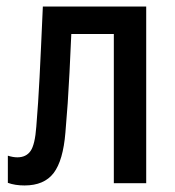

<svg xmlns="http://www.w3.org/2000/svg" viewBox="-20 -560 536 587"><path d="M55 7Q26 7 4 -1V-84Q20 -79 33 -79Q60 -79 73.5 -98.5Q87 -118 91 -173Q94 -211 96.5 -247Q99 -283 101 -324.5Q103 -366 105.5 -418Q108 -470 111 -540H427V0H328V-456H198Q195 -389 192.5 -338.5Q190 -288 187 -244.5Q184 -201 180 -155Q173 -69 144 -31Q115 7 55 7Z"/></svg>

Font: Noto Sans Condensed Medium
Style: Regular
Weight: 500
Width: 3
Designer: Monotype Design Team
Foundry: Monotype Imaging Inc.
Version: Version 2.013; ttfautohint (v1.8.4.7-5d5b)